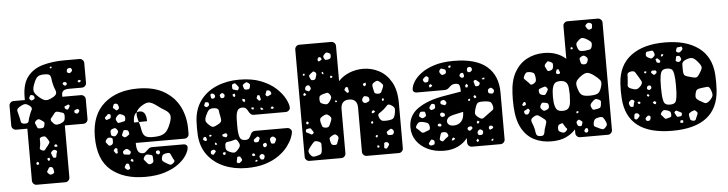

<svg xmlns="http://www.w3.org/2000/svg" viewBox="-46 -949 4435 1169"><g transform="rotate(-5 2171.5 -365.0)"><path d="M138 0Q127 0 119 -8Q111 -16 111 -27V-345H42Q31 -345 23 -353Q15 -361 15 -372V-493Q15 -504 23 -512Q31 -520 42 -520H111V-537Q111 -619 146 -663Q181 -707 240 -723.5Q299 -740 371 -740H464Q475 -740 483 -732Q491 -724 491 -713V-592Q491 -581 483 -573Q475 -565 464 -565H383Q340 -565 340 -532V-520H454Q465 -520 473 -512Q481 -504 481 -493V-372Q481 -361 473 -353Q465 -345 454 -345H340V-27Q340 -16 332 -8Q324 0 313 0ZM289 -709H282L278 -702L285 -698L291 -702ZM410 -685Q407 -691 403 -691Q399 -691 392 -690Q382 -687 381 -677Q380 -671 381.5 -667.5Q383 -664 389 -661Q399 -657 407 -666Q412 -671 413 -675Q414 -679 410 -685ZM290 -599Q285 -618 284 -632Q283 -646 277.5 -655Q272 -664 253 -665Q220 -667 205 -658Q190 -649 178 -617Q165 -586 169 -569Q173 -552 199 -530Q224 -508 241.5 -508Q259 -508 288 -525Q303 -535 304.5 -545.5Q306 -556 300 -568.5Q294 -581 290 -599ZM461 -610 449 -614 440 -607 447 -598 456 -600ZM374 -599Q372 -607 363 -608Q353 -609 350 -602Q348 -598 349.5 -595.5Q351 -593 355 -590Q361 -584 367 -587Q375 -592 374 -599ZM171 -530Q170 -539 166.5 -542Q163 -545 154 -547Q147 -548 145 -544Q143 -540 140 -534Q136 -527 142 -521Q146 -516 148.5 -514.5Q151 -513 156 -515Q163 -518 167.5 -520Q172 -522 171 -530ZM138 -482Q119 -497 106 -495Q93 -493 73 -480Q57 -469 59.5 -458Q62 -447 67 -428Q73 -406 74.5 -392Q76 -378 98 -377Q120 -376 122.5 -390Q125 -404 133 -425Q140 -445 147 -457Q154 -469 138 -482ZM377 -467Q373 -471 369.5 -469.5Q366 -468 361 -465Q355 -463 351 -462Q347 -461 348 -454Q349 -443 362 -440Q368 -439 369.5 -442Q371 -445 375 -451Q378 -456 379.5 -459Q381 -462 377 -467ZM433 -433Q429 -438 426 -438Q423 -438 417 -436Q411 -434 408 -432Q405 -430 405 -424Q405 -417 407.5 -415Q410 -413 417 -411Q424 -408 431 -417Q434 -422 435.5 -425Q437 -428 433 -433ZM308 -431Q296 -434 290 -430.5Q284 -427 277 -416Q267 -403 260 -395Q253 -387 263 -374Q275 -358 285 -355Q295 -352 314 -358Q332 -365 338 -373.5Q344 -382 344 -402Q344 -419 334.5 -422.5Q325 -426 308 -431ZM208 -383Q196 -392 188.5 -395.5Q181 -399 169 -390Q158 -380 161 -372.5Q164 -365 170 -351Q173 -342 178.5 -341Q184 -340 194 -340Q204 -341 208.5 -343Q213 -345 215 -354Q218 -365 218 -371Q218 -377 208 -383ZM233 -264Q225 -278 218.5 -285Q212 -292 196 -288Q180 -284 181 -274.5Q182 -265 181 -249Q180 -233 176.5 -223Q173 -213 188 -206Q203 -200 208.5 -209Q214 -218 225 -230Q233 -240 236.5 -246.5Q240 -253 233 -264ZM280 -234 270 -235 264 -225 273 -219 286 -222ZM273 -199Q264 -204 259 -202Q254 -200 247 -194Q241 -188 242 -183.5Q243 -179 246 -171Q250 -163 252 -158Q254 -153 264 -154Q272 -155 272 -161Q272 -167 274 -175Q276 -184 278.5 -189Q281 -194 273 -199ZM230 -157 218 -156 217 -145 225 -137 233 -146ZM163 -134 152 -139 146 -126 155 -119 164 -124ZM234 -100Q226 -101 223 -98.5Q220 -96 217 -89Q212 -81 209 -76Q206 -71 213 -64Q221 -55 227 -54Q233 -53 243 -58Q252 -63 250.5 -69Q249 -75 248 -85Q246 -98 234 -100Z M802 10Q671 10 593.5 -54.5Q516 -119 516 -259V-266Q518 -395 595.5 -462.5Q673 -530 801 -530Q899 -530 962 -492.5Q1025 -455 1055.5 -393.5Q1086 -332 1086 -258V-228Q1086 -217 1078 -209Q1070 -201 1059 -201H761V-196Q761 -166 769.5 -150.5Q778 -135 800 -135Q809 -135 815 -140Q821 -145 829 -153Q838 -162 844 -164.5Q850 -167 862 -167H1051Q1061 -167 1067.5 -161Q1074 -155 1073 -145Q1072 -126 1055.5 -99.5Q1039 -73 1006 -48Q973 -23 922 -6.5Q871 10 802 10ZM658 -450Q649 -450 647 -445.5Q645 -441 642 -432Q640 -427 642.5 -424Q645 -421 650 -418Q655 -413 658.5 -410Q662 -407 668 -411Q675 -416 677 -420Q679 -424 676 -433Q674 -442 670.5 -446Q667 -450 658 -450ZM761 -326H791Q790 -328 789 -331Q784 -349 782 -362Q780 -375 783 -386Q790 -390 801 -390Q841 -390 841 -327L791 -326Q799 -298 802.5 -276Q806 -254 817.5 -241.5Q829 -229 859 -228Q896 -227 918.5 -233.5Q941 -240 955 -258.5Q969 -277 981 -312Q991 -342 983 -357.5Q975 -373 954.5 -385Q934 -397 909 -416Q880 -438 861.5 -439.5Q843 -441 813 -421Q788 -403 783 -386Q761 -374 761 -326ZM617 -390Q611 -392 607.5 -390Q604 -388 600 -383Q594 -377 589.5 -373.5Q585 -370 589 -362Q594 -354 599 -356.5Q604 -359 613 -361Q622 -363 623 -373Q624 -379 623.5 -383Q623 -387 617 -390ZM695 -379Q683 -385 676.5 -384Q670 -383 662 -374Q653 -364 652 -357.5Q651 -351 658 -340Q663 -330 669.5 -331.5Q676 -333 687 -335Q697 -337 703 -338.5Q709 -340 710 -351Q711 -363 708.5 -368.5Q706 -374 695 -379ZM652 -295Q647 -302 642 -302Q637 -302 629 -299Q620 -296 617 -292.5Q614 -289 614 -280Q614 -269 615.5 -263Q617 -257 627 -254Q638 -251 643 -254.5Q648 -258 655 -268Q661 -276 660 -281.5Q659 -287 652 -295ZM703 -285Q695 -286 693 -282Q691 -278 687 -270Q684 -262 682 -257.5Q680 -253 686 -248Q693 -241 698 -241Q703 -241 712 -246Q720 -251 724 -255Q728 -259 725 -269Q723 -279 718 -281.5Q713 -284 703 -285ZM612 -246Q600 -249 594.5 -246Q589 -243 582 -233Q577 -224 580.5 -219.5Q584 -215 590 -207Q595 -200 599 -198.5Q603 -197 610 -200Q623 -205 623 -219Q623 -230 623 -236.5Q623 -243 612 -246ZM646 -163Q646 -170 646.5 -174Q647 -178 641 -179Q634 -181 631.5 -178.5Q629 -176 625 -170Q622 -166 623.5 -163.5Q625 -161 628 -157Q632 -152 634 -148.5Q636 -145 642 -147Q648 -149 647 -153Q646 -157 646 -163ZM714 -164Q705 -173 693 -167Q685 -162 681.5 -159Q678 -156 679 -147Q681 -138 686 -137Q691 -136 700 -135Q709 -134 714.5 -133.5Q720 -133 724 -141Q728 -149 724.5 -153.5Q721 -158 714 -164ZM902 -137Q900 -142 897.5 -143Q895 -144 890 -144Q881 -144 879 -138Q876 -130 882 -125Q887 -122 889.5 -120Q892 -118 897 -121Q902 -125 902.5 -128Q903 -131 902 -137ZM858 -92Q857 -104 856.5 -111Q856 -118 844 -121Q829 -125 821 -124.5Q813 -124 805 -111Q797 -99 803 -93Q809 -87 817 -76Q824 -67 829.5 -65Q835 -63 845 -67Q855 -71 857 -76.5Q859 -82 858 -92ZM973 -99Q968 -111 964.5 -117.5Q961 -124 947 -123Q931 -121 923 -117Q915 -113 912 -97Q909 -82 915.5 -76Q922 -70 936 -62Q949 -54 957.5 -51Q966 -48 978 -59Q990 -69 984.5 -77Q979 -85 973 -99ZM737 -101 727 -107 720 -97 727 -90 737 -89ZM701 -80Q694 -81 691.5 -78.5Q689 -76 686 -70Q682 -64 681 -60Q680 -56 685 -51Q692 -45 696 -42.5Q700 -40 708 -44Q715 -48 713.5 -53Q712 -58 711 -66Q710 -72 708.5 -75.5Q707 -79 701 -80Z M1421 10Q1345 10 1283 -16.5Q1221 -43 1183 -94Q1145 -145 1141 -219Q1140 -235 1140 -259Q1140 -283 1141 -300Q1145 -374 1182.5 -425.5Q1220 -477 1282.5 -503.5Q1345 -530 1421 -530Q1500 -530 1555.5 -507.5Q1611 -485 1645.5 -452.5Q1680 -420 1696.5 -388Q1713 -356 1714 -336Q1715 -325 1706.5 -317Q1698 -309 1687 -309H1492Q1481 -309 1474.5 -314.5Q1468 -320 1463 -329Q1456 -343 1448.5 -351Q1441 -359 1426 -359Q1403 -359 1395 -342Q1387 -325 1386 -295Q1385 -252 1386 -224Q1388 -192 1395.5 -176.5Q1403 -161 1426 -161Q1444 -161 1450.5 -169Q1457 -177 1463 -191Q1471 -211 1492 -211H1687Q1698 -211 1706.5 -203Q1715 -195 1714 -184Q1713 -171 1703.5 -147.5Q1694 -124 1673.5 -97Q1653 -70 1619 -45.5Q1585 -21 1536 -5.5Q1487 10 1421 10ZM1474 -506Q1466 -512 1460.5 -509.5Q1455 -507 1446 -501Q1440 -496 1440.5 -491.5Q1441 -487 1444 -479Q1446 -472 1449 -469Q1452 -466 1459 -466Q1469 -466 1474 -467Q1479 -468 1482 -477Q1485 -488 1484.5 -494Q1484 -500 1474 -506ZM1407 -496Q1401 -504 1397 -508Q1393 -512 1384 -508Q1375 -505 1375 -499.5Q1375 -494 1375 -484Q1375 -477 1378.5 -474.5Q1382 -472 1389 -471Q1398 -468 1403 -466.5Q1408 -465 1412 -472Q1417 -480 1415 -484.5Q1413 -489 1407 -496ZM1262 -454Q1254 -463 1244 -459Q1239 -456 1239 -452.5Q1239 -449 1240 -443Q1241 -437 1241.5 -434Q1242 -431 1248 -429Q1260 -427 1265 -436Q1270 -445 1262 -454ZM1317 -455Q1312 -459 1308.5 -457.5Q1305 -456 1300 -452Q1293 -447 1297 -438Q1299 -432 1300.5 -429.5Q1302 -427 1308 -427Q1315 -427 1318.5 -428.5Q1322 -430 1324 -437Q1328 -448 1317 -455ZM1609 -432Q1606 -441 1602.5 -445Q1599 -449 1589 -450Q1581 -451 1580 -445.5Q1579 -440 1575 -432Q1571 -423 1578 -417Q1584 -411 1593 -417Q1600 -421 1605 -422.5Q1610 -424 1609 -432ZM1387 -448 1374 -445 1375 -432 1386 -427 1390 -437ZM1531 -426Q1524 -427 1523 -423Q1522 -419 1519 -413Q1516 -407 1522 -402Q1527 -397 1529.5 -393.5Q1532 -390 1538 -393Q1544 -397 1542.5 -401Q1541 -405 1540 -411Q1538 -418 1537.5 -421.5Q1537 -425 1531 -426ZM1443 -410 1430 -412 1431 -399 1441 -390 1448 -402ZM1209 -411Q1204 -411 1202.5 -408.5Q1201 -406 1199 -401Q1197 -396 1196 -393Q1195 -390 1199 -386Q1204 -382 1207.5 -381Q1211 -380 1216 -383Q1223 -387 1225 -390.5Q1227 -394 1225 -401Q1224 -408 1220 -409Q1216 -410 1209 -411ZM1288 -317Q1283 -339 1282 -353Q1281 -367 1258 -370Q1233 -372 1223 -363Q1213 -354 1203 -331Q1193 -309 1196 -297Q1199 -285 1217 -270Q1232 -255 1243.5 -258Q1255 -261 1274 -272Q1289 -281 1290.5 -290Q1292 -299 1288 -317ZM1497 -351 1489 -355 1480 -354 1482 -344 1492 -341ZM1612 -349H1603L1597 -339L1608 -335L1618 -340ZM1546 -347 1535 -349 1536 -339 1542 -334 1554 -338ZM1318 -208Q1314 -213 1311 -212Q1308 -211 1302 -210Q1297 -208 1293.5 -207Q1290 -206 1290 -201Q1290 -195 1293 -194Q1296 -193 1301 -191Q1307 -189 1310 -187.5Q1313 -186 1317 -191Q1324 -199 1318 -208ZM1220 -211H1213L1209 -203L1217 -199L1226 -204ZM1193 -190Q1191 -195 1190 -198Q1189 -201 1184 -201Q1175 -201 1172 -191Q1170 -186 1172 -184Q1174 -182 1178 -179Q1186 -173 1191 -177Q1195 -180 1194.5 -182.5Q1194 -185 1193 -190ZM1510 -172Q1503 -177 1499.5 -174Q1496 -171 1489 -166Q1483 -162 1480 -159.5Q1477 -157 1479 -149Q1481 -142 1485 -141.5Q1489 -141 1497 -141Q1507 -141 1510 -150Q1513 -158 1514.5 -162.5Q1516 -167 1510 -172ZM1381 -158Q1373 -171 1364.5 -168.5Q1356 -166 1341 -162Q1325 -159 1315 -158Q1305 -157 1303 -141Q1301 -121 1306 -112Q1311 -103 1329 -96Q1347 -88 1357 -91Q1367 -94 1379 -109Q1391 -123 1391 -132.5Q1391 -142 1381 -158ZM1606 -162Q1596 -170 1587 -165Q1575 -158 1577 -146Q1579 -136 1580.5 -130.5Q1582 -125 1592 -124Q1602 -123 1605 -128Q1608 -133 1612 -142Q1616 -149 1613.5 -153Q1611 -157 1606 -162ZM1251 -156 1245 -162 1240 -155 1243 -146 1254 -148ZM1551 -131Q1547 -134 1544 -133Q1541 -132 1536 -129Q1530 -126 1532 -118Q1533 -113 1534.5 -110Q1536 -107 1541 -107Q1550 -106 1554 -115Q1558 -125 1551 -131ZM1240 -112Q1236 -118 1231.5 -118.5Q1227 -119 1220 -116Q1214 -114 1212.5 -111Q1211 -108 1211 -101Q1211 -92 1221 -89Q1226 -87 1228 -89Q1230 -91 1233 -95Q1237 -101 1240.5 -104Q1244 -107 1240 -112ZM1302 -95 1290 -99 1283 -89 1290 -80 1299 -84ZM1476 -72 1466 -76 1458 -65 1470 -58 1480 -63ZM1529 -64Q1520 -70 1512 -64Q1506 -59 1504.5 -56Q1503 -53 1505 -46Q1508 -39 1511 -36Q1514 -33 1522 -33Q1529 -33 1531 -37Q1533 -41 1535 -48Q1538 -57 1529 -64ZM1395 -49Q1391 -57 1388 -61Q1385 -65 1376 -64Q1368 -63 1368 -58Q1368 -53 1366 -45Q1365 -38 1363.5 -34Q1362 -30 1368 -26Q1375 -22 1378.5 -23.5Q1382 -25 1388 -30Q1394 -35 1396 -38.5Q1398 -42 1395 -49ZM1492 -30 1484 -35 1478 -32 1477 -23 1486 -24Z M1805 0Q1794 0 1786 -8Q1778 -16 1778 -27V-683Q1778 -694 1786 -702Q1794 -710 1805 -710H2000Q2011 -710 2019 -702Q2027 -694 2027 -683V-468Q2053 -497 2093 -513.5Q2133 -530 2179 -530Q2230 -530 2275.5 -506Q2321 -482 2349.5 -432Q2378 -382 2378 -303V-27Q2378 -16 2370 -8Q2362 0 2351 0H2155Q2144 0 2136 -8Q2128 -16 2128 -27V-296Q2128 -351 2078 -351Q2027 -351 2027 -296V-27Q2027 -16 2019 -8Q2011 0 2000 0ZM1979 -644Q1970 -649 1964.5 -648Q1959 -647 1952 -639Q1945 -632 1944 -627Q1943 -622 1948 -613Q1952 -604 1957 -604Q1962 -604 1971 -605Q1979 -607 1983 -609Q1987 -611 1989 -620Q1990 -630 1989 -635Q1988 -640 1979 -644ZM1932 -612Q1929 -623 1921 -624Q1913 -625 1909 -615Q1905 -606 1911 -600Q1915 -597 1917.5 -599Q1920 -601 1924 -603Q1928 -605 1930.5 -606.5Q1933 -608 1932 -612ZM1884 -537Q1876 -542 1871.5 -538.5Q1867 -535 1859 -529Q1853 -524 1849.5 -520Q1846 -516 1849 -508Q1853 -498 1856.5 -492.5Q1860 -487 1871 -488Q1882 -489 1884.5 -494.5Q1887 -500 1890 -511Q1893 -520 1892.5 -525.5Q1892 -531 1884 -537ZM1936 -526 1932 -534 1924 -528 1928 -521 1935 -517ZM1819 -533 1812 -530 1809 -523 1818 -518 1822 -526ZM1989 -502 1979 -506 1973 -498 1978 -491 1986 -493ZM1850 -445Q1846 -452 1844 -456Q1842 -460 1834 -459Q1819 -456 1817 -441Q1816 -432 1820 -430Q1824 -428 1832 -424Q1837 -422 1840 -423.5Q1843 -425 1847 -430Q1854 -438 1850 -445ZM2277 -439Q2267 -448 2260 -449.5Q2253 -451 2242 -444Q2230 -437 2227.5 -430.5Q2225 -424 2228 -410Q2232 -393 2234 -383Q2236 -373 2254 -371Q2272 -370 2276.5 -379Q2281 -388 2288 -404Q2294 -417 2290.5 -423.5Q2287 -430 2277 -439ZM2187 -445 2174 -442 2169 -433 2177 -423 2188 -430ZM2071 -428Q2064 -429 2062 -425.5Q2060 -422 2056 -416Q2054 -411 2055.5 -409Q2057 -407 2061 -403Q2066 -398 2068 -394.5Q2070 -391 2076 -394Q2082 -397 2081 -401Q2080 -405 2079 -412Q2078 -418 2077.5 -422.5Q2077 -427 2071 -428ZM1821 -406 1810 -415 1802 -406 1805 -398 1813 -397ZM1964 -392Q1954 -406 1945 -403.5Q1936 -401 1920 -397Q1907 -393 1902.5 -387.5Q1898 -382 1898 -369Q1898 -356 1901.5 -349.5Q1905 -343 1917 -339Q1931 -334 1939 -334.5Q1947 -335 1956 -346Q1966 -360 1969.5 -369Q1973 -378 1964 -392ZM2201 -343Q2200 -353 2195.5 -356.5Q2191 -360 2181 -362Q2173 -365 2169 -362Q2165 -359 2160 -351Q2153 -339 2161 -329Q2170 -318 2183 -323Q2192 -327 2197 -330Q2202 -333 2201 -343ZM2001 -351 1993 -353 1992 -343 2000 -342 2005 -346ZM2288 -339 2280 -341 2276 -333 2281 -323 2289 -330ZM2330 -294Q2313 -305 2304.5 -295Q2296 -285 2281 -272Q2265 -259 2253.5 -252Q2242 -245 2250 -226Q2259 -206 2271.5 -204Q2284 -202 2306 -204Q2326 -206 2334 -212Q2342 -218 2347 -238Q2352 -259 2350.5 -271Q2349 -283 2330 -294ZM2218 -274 2210 -268 2208 -255 2221 -257 2230 -266ZM1949 -264Q1937 -274 1928.5 -272.5Q1920 -271 1907 -263Q1895 -256 1892.5 -249Q1890 -242 1893 -228Q1897 -212 1900.5 -203.5Q1904 -195 1920 -193Q1937 -192 1942 -199.5Q1947 -207 1953 -222Q1960 -237 1960.5 -245Q1961 -253 1949 -264ZM1821 -234 1811 -241 1805 -233 1806 -225 1817 -222ZM2213 -200 2209 -208 2199 -204 2200 -193H2209ZM1836 -187Q1833 -193 1830.5 -195.5Q1828 -198 1821 -197Q1812 -195 1806.5 -194.5Q1801 -194 1799 -185Q1798 -176 1803 -173.5Q1808 -171 1817 -167Q1825 -162 1830 -159.5Q1835 -157 1842 -163Q1848 -170 1844.5 -174.5Q1841 -179 1836 -187ZM2324 -148Q2318 -153 2314 -151.5Q2310 -150 2303 -145Q2296 -140 2291.5 -137Q2287 -134 2290 -126Q2292 -117 2297 -115.5Q2302 -114 2311 -114Q2320 -114 2324 -115.5Q2328 -117 2331 -125Q2336 -139 2324 -148ZM1985 -141Q1977 -148 1971 -147Q1965 -146 1956 -141Q1946 -135 1941.5 -130.5Q1937 -126 1940 -114Q1943 -100 1946.5 -92Q1950 -84 1965 -83Q1979 -82 1982 -90Q1985 -98 1990 -112Q1994 -122 1993.5 -127.5Q1993 -133 1985 -141ZM2233 -120 2223 -121 2219 -113 2225 -105 2232 -111ZM1868 -113Q1850 -120 1842 -112.5Q1834 -105 1822 -90Q1810 -75 1805.5 -65.5Q1801 -56 1811 -40Q1822 -24 1832.5 -23.5Q1843 -23 1862 -29Q1878 -33 1881.5 -41Q1885 -49 1886 -66Q1887 -85 1886.5 -96Q1886 -107 1868 -113ZM2294 -66Q2287 -76 2274 -72Q2268 -71 2267.5 -67Q2267 -63 2267 -56Q2267 -48 2265.5 -43Q2264 -38 2271 -35Q2279 -32 2282.5 -36Q2286 -40 2291 -47Q2295 -53 2296.5 -56.5Q2298 -60 2294 -66ZM2235 -57H2224V-46L2234 -43L2238 -51Z M2629 10Q2572 10 2528 -11Q2484 -32 2459.5 -68Q2435 -104 2435 -149Q2435 -222 2494.5 -263.5Q2554 -305 2654 -322L2760 -340Q2760 -366 2755.5 -378Q2751 -390 2730 -390Q2716 -390 2707.5 -384.5Q2699 -379 2689 -369Q2678 -358 2661 -358H2491Q2481 -358 2474.5 -364Q2468 -370 2469 -380Q2470 -399 2485 -424.5Q2500 -450 2531.5 -474Q2563 -498 2612.5 -514Q2662 -530 2732 -530Q2868 -530 2934 -473.5Q3000 -417 3000 -314V-27Q3000 -16 2992 -8Q2984 0 2973 0H2798Q2787 0 2779 -8Q2771 -16 2771 -27V-55Q2749 -25 2712.5 -7.5Q2676 10 2629 10ZM2711 -504H2701L2696 -498L2700 -489L2710 -493ZM2669 -485Q2660 -488 2654.5 -489.5Q2649 -491 2644 -484Q2638 -475 2639.5 -470Q2641 -465 2647 -457Q2652 -450 2656.5 -450.5Q2661 -451 2669 -454Q2680 -457 2680 -469Q2680 -482 2669 -485ZM2837 -477Q2833 -486 2822 -485Q2811 -484 2809 -474Q2808 -467 2808 -463Q2808 -459 2814 -455Q2821 -452 2824.5 -453Q2828 -454 2834 -459Q2842 -466 2837 -477ZM2777 -453Q2765 -453 2761 -441Q2759 -435 2761 -432.5Q2763 -430 2768 -426Q2775 -420 2783 -425Q2789 -429 2787 -439Q2785 -445 2784 -449Q2783 -453 2777 -453ZM2564 -449Q2558 -453 2554.5 -451Q2551 -449 2545 -444Q2540 -439 2537.5 -436Q2535 -433 2537 -426Q2540 -419 2543.5 -416Q2547 -413 2555 -414Q2563 -415 2566 -418Q2569 -421 2570 -429Q2572 -437 2571.5 -441Q2571 -445 2564 -449ZM2909 -414 2900 -411 2892 -405 2901 -402 2910 -403ZM2867 -395Q2861 -400 2857.5 -402.5Q2854 -405 2847 -401Q2841 -397 2842.5 -392.5Q2844 -388 2846 -381Q2848 -374 2849 -369Q2850 -364 2857 -364Q2866 -364 2870 -366Q2874 -368 2878 -376Q2880 -384 2876.5 -387Q2873 -390 2867 -395ZM2590 -393 2579 -402 2569 -394 2572 -381 2583 -384ZM2807 -373 2798 -385 2789 -374 2790 -364 2801 -361ZM2956 -339Q2950 -345 2946 -347Q2942 -349 2935 -345Q2927 -341 2925.5 -336.5Q2924 -332 2925 -324Q2927 -316 2930.5 -314.5Q2934 -313 2942 -312Q2949 -311 2952.5 -312Q2956 -313 2959 -320Q2965 -331 2956 -339ZM2849 -305 2842 -312 2833 -303 2840 -292 2851 -296ZM2660 -293Q2653 -301 2642 -297Q2635 -295 2632.5 -292.5Q2630 -290 2630 -283Q2630 -276 2633 -274Q2636 -272 2643 -270Q2650 -267 2654.5 -266Q2659 -265 2663 -272Q2668 -278 2666.5 -282Q2665 -286 2660 -293ZM2812 -292 2803 -291 2798 -285 2804 -277 2812 -283ZM2586 -280Q2578 -282 2574.5 -279.5Q2571 -277 2567 -270Q2562 -264 2560.5 -259.5Q2559 -255 2564 -249Q2569 -243 2573 -243.5Q2577 -244 2585 -247Q2596 -251 2596 -261Q2596 -269 2595 -273.5Q2594 -278 2586 -280ZM2946 -239Q2940 -260 2928.5 -263.5Q2917 -267 2895 -268Q2873 -269 2862 -265.5Q2851 -262 2844 -242Q2835 -218 2834 -203.5Q2833 -189 2854 -174Q2873 -159 2884 -168Q2895 -177 2915 -191Q2933 -203 2942.5 -211Q2952 -219 2946 -239ZM2515 -239Q2508 -239 2505 -238Q2502 -237 2499 -231Q2496 -223 2494 -217.5Q2492 -212 2499 -207Q2507 -200 2512.5 -199Q2518 -198 2527 -204Q2536 -209 2536 -214.5Q2536 -220 2533 -230Q2532 -237 2527.5 -237.5Q2523 -238 2515 -239ZM2641 -221Q2631 -225 2625 -219Q2619 -213 2624 -203Q2629 -195 2637 -196Q2644 -197 2647 -198.5Q2650 -200 2651 -207Q2652 -213 2649.5 -215.5Q2647 -218 2641 -221ZM2698 -138Q2727 -138 2745 -157Q2763 -176 2763 -216L2704 -203Q2678 -197 2669 -187Q2660 -177 2660 -166Q2660 -155 2669.5 -146.5Q2679 -138 2698 -138ZM2517 -175Q2500 -179 2491 -176Q2482 -173 2473 -158Q2465 -145 2473.5 -139Q2482 -133 2492 -122Q2499 -114 2504.5 -111.5Q2510 -109 2520 -113Q2535 -120 2544.5 -122.5Q2554 -125 2553 -142Q2551 -160 2543 -165.5Q2535 -171 2517 -175ZM2623 -152Q2618 -159 2613 -157Q2607 -156 2604.5 -154.5Q2602 -153 2602 -147Q2602 -142 2605.5 -141.5Q2609 -141 2614 -139Q2620 -137 2623 -142Q2627 -147 2623 -152ZM2857 -148 2847 -155 2840 -147 2842 -138H2852ZM2810 -118Q2807 -124 2803 -124Q2799 -124 2792 -123Q2783 -121 2781 -112Q2780 -104 2789 -99Q2795 -96 2802 -102Q2807 -107 2810 -109.5Q2813 -112 2810 -118ZM2937 -107Q2936 -115 2927 -117Q2922 -118 2919 -118Q2916 -118 2913 -113Q2907 -103 2914 -96Q2918 -92 2921 -94Q2924 -96 2929 -98Q2933 -100 2935 -101.5Q2937 -103 2937 -107ZM2659 -87Q2655 -98 2649 -100.5Q2643 -103 2631 -103Q2621 -103 2618 -98Q2615 -93 2612 -83Q2609 -71 2607 -64.5Q2605 -58 2615 -51Q2624 -45 2629 -50.5Q2634 -56 2643 -63Q2652 -70 2657.5 -73.5Q2663 -77 2659 -87ZM2868 -95Q2862 -100 2857.5 -100.5Q2853 -101 2847 -96Q2836 -87 2841 -74Q2844 -67 2848 -66.5Q2852 -66 2860 -66Q2870 -67 2873 -77Q2874 -84 2874 -88Q2874 -92 2868 -95ZM2701 -58 2690 -66 2682 -59 2679 -48 2692 -49ZM2563 -63Q2555 -66 2552.5 -62Q2550 -58 2545 -52Q2541 -47 2539 -44Q2537 -41 2540 -36Q2545 -27 2557 -29Q2565 -31 2569 -32.5Q2573 -34 2574 -42Q2575 -51 2573 -55.5Q2571 -60 2563 -63ZM2844 -36 2838 -46 2828 -36 2834 -25 2843 -30ZM2932 -38 2923 -35 2918 -29 2925 -24 2932 -29Z M3284 10Q3226 10 3179.5 -13Q3133 -36 3104.5 -87Q3076 -138 3072 -221Q3071 -244 3071 -261Q3071 -278 3072 -300Q3075 -379 3103.5 -429.5Q3132 -480 3179 -505Q3226 -530 3284 -530Q3326 -530 3359.5 -517.5Q3393 -505 3417 -483V-683Q3417 -694 3425 -702Q3433 -710 3444 -710H3629Q3640 -710 3648 -702Q3656 -694 3656 -683V-27Q3656 -16 3648 -8Q3640 0 3629 0H3459Q3448 0 3440 -8Q3432 -16 3432 -27V-50Q3408 -23 3372 -6.5Q3336 10 3284 10ZM3582 -687Q3572 -691 3566.5 -689Q3561 -687 3554 -680Q3548 -673 3551 -668.5Q3554 -664 3558 -657Q3564 -646 3574 -648Q3582 -650 3585.5 -652Q3589 -654 3590 -662Q3591 -671 3591 -676.5Q3591 -682 3582 -687ZM3551 -591Q3535 -600 3525.5 -601Q3516 -602 3503 -590Q3488 -578 3486 -568.5Q3484 -559 3491 -541Q3498 -525 3507.5 -523Q3517 -521 3534 -522Q3553 -524 3563.5 -526.5Q3574 -529 3578 -547Q3582 -566 3574.5 -573.5Q3567 -581 3551 -591ZM3457 -551 3449 -549 3448 -539 3457 -537 3463 -544ZM3537 -486Q3528 -493 3522 -493Q3516 -493 3507 -487Q3498 -482 3497.5 -476.5Q3497 -471 3500 -461Q3502 -451 3505 -446Q3508 -441 3518 -440Q3530 -439 3535 -442.5Q3540 -446 3544 -456Q3548 -467 3546.5 -473Q3545 -479 3537 -486ZM3313 -475Q3304 -479 3299.5 -475.5Q3295 -472 3288 -464Q3278 -453 3286 -441Q3292 -430 3295 -423Q3298 -416 3310 -419Q3324 -422 3328 -428.5Q3332 -435 3333 -448Q3334 -461 3329.5 -465.5Q3325 -470 3313 -475ZM3368 -413Q3367 -418 3365.5 -421Q3364 -424 3359 -424Q3353 -424 3352 -421Q3351 -418 3349 -413Q3348 -407 3347 -404Q3346 -401 3350 -398Q3360 -391 3369 -397Q3373 -401 3371.5 -404.5Q3370 -408 3368 -413ZM3220 -392Q3218 -408 3211.5 -413.5Q3205 -419 3188 -422Q3172 -424 3165.5 -419.5Q3159 -415 3152 -400Q3146 -388 3151.5 -382.5Q3157 -377 3166 -368Q3178 -357 3183.5 -349Q3189 -341 3203 -348Q3218 -356 3220.5 -365Q3223 -374 3220 -392ZM3576 -368Q3552 -385 3537 -386.5Q3522 -388 3498 -371Q3473 -353 3466.5 -338Q3460 -323 3470 -294Q3479 -264 3493 -255.5Q3507 -247 3538 -247Q3571 -247 3586.5 -254Q3602 -261 3612 -292Q3622 -322 3611.5 -335.5Q3601 -349 3576 -368ZM3367 -169Q3395 -169 3405.5 -184.5Q3416 -200 3417 -227Q3419 -250 3419 -264.5Q3419 -279 3417 -301Q3416 -325 3404.5 -338Q3393 -351 3367 -351Q3339 -351 3329.5 -335.5Q3320 -320 3317 -293Q3314 -260 3317 -227Q3320 -200 3329.5 -184.5Q3339 -169 3367 -169ZM3283 -319Q3276 -327 3270.5 -325.5Q3265 -324 3255 -321Q3244 -317 3238 -314.5Q3232 -312 3233 -300Q3234 -288 3238.5 -283.5Q3243 -279 3255 -276Q3266 -273 3270.5 -277Q3275 -281 3280 -290Q3286 -299 3288 -305Q3290 -311 3283 -319ZM3148 -233Q3147 -241 3141 -243Q3137 -244 3135 -242Q3133 -240 3131 -236Q3128 -232 3126 -229.5Q3124 -227 3127 -223Q3131 -219 3134 -219.5Q3137 -220 3142 -222Q3149 -224 3148 -233ZM3286 -210Q3285 -219 3281 -222Q3277 -225 3268 -227Q3257 -229 3251 -229.5Q3245 -230 3240 -221Q3233 -210 3233.5 -203Q3234 -196 3243 -187Q3251 -179 3257 -179.5Q3263 -180 3274 -185Q3283 -190 3285 -195Q3287 -200 3286 -210ZM3592 -218Q3579 -225 3571 -222.5Q3563 -220 3553 -209Q3542 -199 3540 -191Q3538 -183 3545 -170Q3551 -158 3558.5 -159.5Q3566 -161 3580 -163Q3590 -165 3595 -168Q3600 -171 3602 -182Q3604 -196 3604.5 -204Q3605 -212 3592 -218ZM3164 -197Q3159 -203 3155 -200Q3151 -197 3145 -194Q3139 -192 3135.5 -190Q3132 -188 3133 -182Q3134 -175 3136 -171.5Q3138 -168 3145 -166Q3153 -165 3156 -167Q3159 -169 3163 -176Q3167 -183 3168 -187Q3169 -191 3164 -197ZM3464 -156 3457 -160 3449 -156 3451 -146 3461 -149ZM3249 -131Q3230 -146 3218 -153.5Q3206 -161 3186 -147Q3173 -139 3172 -130Q3171 -121 3176 -110.5Q3181 -100 3185 -85Q3190 -69 3191 -56.5Q3192 -44 3197 -36.5Q3202 -29 3219 -28Q3235 -27 3240 -34.5Q3245 -42 3246.5 -55Q3248 -68 3254 -83Q3260 -100 3262 -110Q3264 -120 3249 -131ZM3623 -83Q3615 -99 3609.5 -106Q3604 -113 3587 -111Q3568 -108 3560 -102Q3552 -96 3549 -77Q3546 -60 3555.5 -56Q3565 -52 3580 -44Q3592 -38 3599.5 -36.5Q3607 -35 3617 -45Q3627 -55 3628 -62.5Q3629 -70 3623 -83ZM3473 -100Q3467 -105 3463.5 -106.5Q3460 -108 3454 -104Q3448 -99 3446 -95Q3444 -91 3447 -83Q3450 -74 3453 -70.5Q3456 -67 3465 -67Q3474 -67 3476 -71.5Q3478 -76 3480 -84Q3482 -90 3480.5 -93Q3479 -96 3473 -100ZM3372 -75Q3366 -83 3364 -89.5Q3362 -96 3352 -93Q3340 -90 3335.5 -85.5Q3331 -81 3330 -69Q3329 -56 3332.5 -50.5Q3336 -45 3348 -40Q3360 -35 3366.5 -37Q3373 -39 3381 -48Q3388 -56 3382.5 -61Q3377 -66 3372 -75ZM3506 -51Q3500 -53 3497.5 -51Q3495 -49 3492 -44Q3486 -37 3490 -31Q3494 -23 3503 -25Q3511 -27 3512 -36Q3512 -42 3511.5 -45.5Q3511 -49 3506 -51Z M4022 10Q3747 10 3732 -213Q3729 -260 3732 -307Q3740 -417 3816 -473.5Q3892 -530 4022 -530Q4152 -530 4228.5 -473.5Q4305 -417 4312 -307Q4315 -260 4312 -213Q4297 10 4022 10ZM4125 -491Q4122 -498 4117 -496Q4112 -494 4104 -494Q4098 -494 4095 -493Q4092 -492 4091 -487Q4088 -479 4086.5 -474Q4085 -469 4092 -465Q4099 -460 4104 -461Q4109 -462 4116 -468Q4123 -474 4125.5 -478Q4128 -482 4125 -491ZM3950 -479Q3945 -488 3939.5 -487Q3934 -486 3924 -485Q3915 -484 3909.5 -483Q3904 -482 3902 -473Q3900 -462 3902.5 -457Q3905 -452 3914 -447Q3925 -441 3931 -440Q3937 -439 3946 -447Q3955 -455 3955 -461.5Q3955 -468 3950 -479ZM4008 -456 4000 -462 3992 -455 3995 -445 4003 -449ZM4109 -433Q4106 -440 4102 -441Q4098 -442 4090 -441Q4084 -440 4083.5 -436.5Q4083 -433 4082 -427Q4081 -420 4079.5 -415.5Q4078 -411 4084 -408Q4092 -404 4097 -404Q4102 -404 4108 -410Q4114 -416 4113.5 -420.5Q4113 -425 4109 -433ZM3979 -429Q3974 -434 3971 -436.5Q3968 -439 3963 -436Q3957 -434 3958.5 -430Q3960 -426 3961 -420Q3962 -412 3968 -411Q3974 -410 3977.5 -409Q3981 -408 3984 -413Q3987 -419 3985 -422Q3983 -425 3979 -429ZM4221 -385Q4203 -409 4188.5 -417.5Q4174 -426 4146 -416Q4119 -406 4118 -389.5Q4117 -373 4118 -344Q4119 -323 4129 -317.5Q4139 -312 4160 -307Q4179 -301 4190.5 -300.5Q4202 -300 4213 -317Q4228 -339 4232.5 -352Q4237 -365 4221 -385ZM3845 -336Q3834 -355 3827 -365Q3820 -375 3799 -371Q3779 -366 3779.5 -353Q3780 -340 3778 -319Q3776 -300 3775 -288.5Q3774 -277 3792 -269Q3814 -260 3826 -261Q3838 -262 3854 -280Q3867 -296 3861.5 -307Q3856 -318 3845 -336ZM4022 -150Q4051 -150 4058 -166.5Q4065 -183 4067 -218Q4068 -233 4068 -260Q4068 -287 4067 -302Q4065 -335 4058 -352.5Q4051 -370 4022 -370Q3994 -370 3986.5 -352.5Q3979 -335 3977 -302Q3976 -287 3976 -260Q3976 -233 3977 -218Q3979 -183 3986.5 -166.5Q3994 -150 4022 -150ZM3957 -358Q3955 -365 3950.5 -365Q3946 -365 3939 -366Q3928 -367 3925 -360Q3923 -355 3924.5 -352.5Q3926 -350 3931 -346Q3935 -342 3937.5 -340Q3940 -338 3946 -341Q3952 -345 3955 -348Q3958 -351 3957 -358ZM3896 -363 3885 -366 3881 -356 3889 -352 3894 -355ZM3903 -277Q3895 -277 3892 -268Q3888 -258 3895 -253Q3903 -247 3911 -253Q3920 -259 3917 -268Q3916 -274 3912.5 -275.5Q3909 -277 3903 -277ZM4277 -219Q4269 -240 4255.5 -238Q4242 -236 4220 -234Q4202 -232 4194.5 -227Q4187 -222 4183 -205Q4179 -187 4182 -178Q4185 -169 4201 -159Q4221 -147 4232.5 -141.5Q4244 -136 4262 -151Q4281 -169 4284 -182Q4287 -195 4277 -219ZM3898 -223 3889 -225 3886 -216 3894 -209 3902 -215ZM3803 -196Q3796 -201 3791.5 -200Q3787 -199 3780 -193Q3770 -185 3774 -173Q3777 -164 3780 -160Q3783 -156 3792 -156Q3800 -156 3800.5 -161.5Q3801 -167 3803 -175Q3806 -183 3807.5 -187.5Q3809 -192 3803 -196ZM3844 -180 3834 -186 3825 -178 3833 -170 3841 -171ZM3940 -173 3929 -180 3918 -172 3925 -163 3936 -160ZM4024 -87Q4024 -101 4019.5 -106.5Q4015 -112 4002 -116Q3988 -121 3981 -119.5Q3974 -118 3965 -106Q3958 -97 3963.5 -91.5Q3969 -86 3977 -76Q3982 -69 3986 -67Q3990 -65 3998 -68Q4010 -72 4017 -73.5Q4024 -75 4024 -87ZM3829 -106Q3823 -117 3809 -115Q3802 -113 3801 -109Q3800 -105 3799 -97Q3798 -90 3798 -86Q3798 -82 3805 -79Q3812 -76 3815 -79Q3818 -82 3823 -87Q3828 -93 3830.5 -96Q3833 -99 3829 -106ZM4072 -103Q4064 -107 4059 -109.5Q4054 -112 4048 -106Q4042 -100 4045.5 -95.5Q4049 -91 4052 -83Q4055 -77 4057.5 -74Q4060 -71 4066 -72Q4076 -73 4081.5 -74Q4087 -75 4089 -85Q4090 -94 4085 -96.5Q4080 -99 4072 -103ZM4177 -96Q4170 -104 4164.5 -102.5Q4159 -101 4149 -97Q4140 -92 4135 -88Q4130 -84 4131 -74Q4134 -59 4136 -51Q4138 -43 4153 -40Q4167 -38 4170 -46.5Q4173 -55 4179 -68Q4184 -77 4184.5 -83Q4185 -89 4177 -96ZM3892 -93Q3886 -96 3882.5 -94.5Q3879 -93 3874 -89Q3869 -84 3867 -81Q3865 -78 3867 -71Q3870 -65 3873.5 -63.5Q3877 -62 3884 -63Q3890 -64 3892 -66.5Q3894 -69 3896 -75Q3897 -82 3897.5 -85.5Q3898 -89 3892 -93ZM4093 -48 4079 -50 4073 -37 4084 -32 4093 -35Z"/></g></svg>

Font: Rubik Moonrocks
Style: Regular
Weight: 400
Designer: Hubert and Fischer, NaN
Foundry: Hubert and Fischer, NaN
Version: Version 2.200